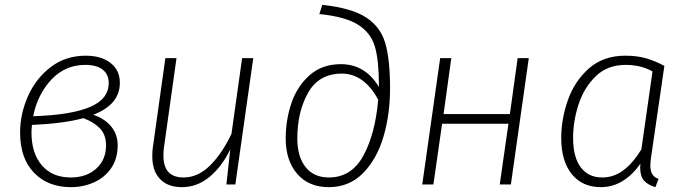

<svg xmlns="http://www.w3.org/2000/svg" viewBox="-20 -762 2833 793"><path d="M475 -420Q475 -330 365 -288Q411 -273 438.5 -240.5Q466 -208 466 -162Q466 -107 439.5 -68Q413 -29 368.5 -9Q324 11 273 11Q178 11 120.5 -48.5Q63 -108 63 -215Q63 -291 95.5 -364.5Q128 -438 189.5 -485Q251 -532 334 -532Q398 -532 436.5 -502Q475 -472 475 -420ZM117 -282Q274 -287 351.5 -320Q429 -353 429 -419Q429 -455 404 -474.5Q379 -494 332 -494Q249 -494 192 -433Q135 -372 117 -282ZM112 -246Q110 -226 110 -215Q110 -129 153 -79Q196 -29 272 -29Q337 -29 377.5 -65.5Q418 -102 418 -162Q418 -206 392 -232.5Q366 -259 324 -274Q245 -252 112 -246Z M609 -116Q609 -139 611 -151L663 -522H709L657 -152Q655 -140 655 -119Q655 -29 738 -29Q797 -29 847 -78Q897 -127 936 -209L980 -522H1026L952 0H915L931 -145Q896 -73 845 -31Q794 11 731 11Q673 11 641 -22.5Q609 -56 609 -116Z M1160 -190Q1160 -267 1184 -337Q1208 -407 1259.5 -452Q1311 -497 1388 -497Q1488 -497 1545 -403V-411Q1545 -512 1528.5 -569Q1512 -626 1459.5 -659.5Q1407 -693 1299 -704L1311 -742Q1432 -729 1492 -690Q1552 -651 1571.5 -583Q1591 -515 1591 -397Q1591 -289 1563.5 -196.5Q1536 -104 1479 -46.5Q1422 11 1338 11Q1255 11 1207.5 -44Q1160 -99 1160 -190ZM1542 -350Q1514 -403 1476 -430.5Q1438 -458 1392 -458Q1297 -458 1252.5 -379Q1208 -300 1208 -190Q1208 -115 1242 -72Q1276 -29 1338 -29Q1432 -29 1481 -119.5Q1530 -210 1542 -350Z M2044 0 2080 -251H1806L1770 0H1724L1798 -522H1844L1812 -291H2086L2118 -522H2164L2090 0Z M2724 -490 2669 -112Q2666 -93 2666 -78Q2666 -57 2673.5 -43.5Q2681 -30 2700 -23L2687 11Q2656 2 2640 -16Q2624 -34 2624 -71L2625 -86Q2594 -41 2552.5 -15Q2511 11 2462 11Q2385 11 2341.5 -43Q2298 -97 2298 -192Q2298 -270 2325.5 -348.5Q2353 -427 2412.5 -479.5Q2472 -532 2563 -532Q2611 -532 2647.5 -521.5Q2684 -511 2724 -490ZM2347 -193Q2347 -113 2378.5 -71Q2410 -29 2467 -29Q2515 -29 2554.5 -58.5Q2594 -88 2629 -145L2675 -467Q2627 -494 2564 -494Q2489 -494 2440.5 -447Q2392 -400 2369.5 -330.5Q2347 -261 2347 -193Z"/></svg>

Font: Fira Sans ExtraLight
Style: Italic
Weight: 275
Italic angle: -8°
Designer: Carrois Corporate & Edenspiekermann AG
Foundry: Carrois Corporate GbR & Edenspiekermann AG
Version: Version 4.203